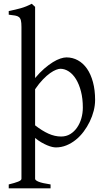

<svg xmlns="http://www.w3.org/2000/svg" viewBox="-20 -777 570 1031"><path d="M424.8 -199.2Q424.8 -247.6 414.8 -286.1Q404.8 -324.7 388.2 -351.8Q371.6 -378.9 349.6 -393.3Q327.6 -407.7 304.2 -407.7Q295.4 -407.7 281.2 -402.3Q267.1 -397 249 -384.3Q231 -371.6 210.4 -350.3Q189.9 -329.1 168.5 -297.9V-104Q206.1 -74.7 240.2 -59.3Q274.4 -43.9 308.1 -43.9Q335.9 -43.9 357.4 -57.1Q378.9 -70.3 394 -92.3Q409.2 -114.3 417 -142.1Q424.8 -169.9 424.8 -199.2ZM490.7 -240.2Q490.7 -211.9 483.2 -182.1Q475.6 -152.3 461.9 -124Q448.2 -95.7 429.2 -70.3Q410.2 -44.9 386.7 -26.1Q363.3 -7.3 336.2 3.7Q309.1 14.6 279.8 14.6Q272 14.6 260 12Q248 9.3 233.4 3.2Q218.8 -2.9 202.1 -12.5Q185.5 -22 168.5 -36.1V183.1Q168.5 190.9 187 198.7Q205.6 206.5 251.5 213.4V234.4H26.9V213.4Q59.1 205.6 77.1 198.5Q95.2 191.4 95.2 183.1V-632.8Q95.2 -654.8 92.3 -667Q89.4 -679.2 81.8 -685.3Q74.2 -691.4 60.8 -693.6Q47.4 -695.8 26.9 -698.2V-717.8Q62 -724.6 91.6 -732.9Q121.1 -741.2 150.4 -756.8L168.5 -740.2V-357.9Q193.4 -387.7 217.8 -408.7Q242.2 -429.7 263.9 -443.1Q285.6 -456.5 304.2 -462.6Q322.8 -468.8 336.9 -468.8Q370.1 -468.8 398.4 -453.1Q426.8 -437.5 447.3 -408Q467.8 -378.4 479.2 -335.9Q490.7 -293.5 490.7 -240.2Z"/></svg>

Font: Gentium Unicode
Style: Regular
Weight: 400
Version: Version 1.009